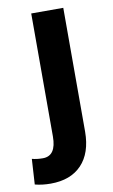

<svg xmlns="http://www.w3.org/2000/svg" viewBox="-126 -573 492 833"><g transform="rotate(-10 120.0 -157.0)"><path d="M214.4 -528.3V17.6Q213.9 111.3 165.3 162.4Q116.7 213.4 28.8 213.4Q-8.8 213.4 -40.5 205.1L-33.7 93.3Q-12.2 99.1 14.2 99.1Q73.2 99.1 73.2 13.2V-528.3Z"/></g></svg>

Font: MAUL Bold
Style: Bold
Weight: 700
Designer: MAUL
Version: Version 1.0; 2020; ttfautohint (v1.8.3)